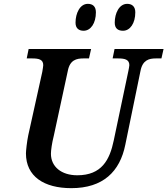

<svg xmlns="http://www.w3.org/2000/svg" viewBox="-20 -969 871 999"><path d="M620 -809C657 -809 684 -848 684 -905C684 -936 666 -949 642 -949C600 -949 577 -900 577 -851C577 -821 594 -809 620 -809ZM415 -809C452 -809 479 -848 479 -905C479 -936 462 -949 437 -949C396 -949 373 -900 373 -851C373 -821 391 -809 415 -809ZM351 10C516 10 604 -76 632 -216L711 -600C722 -657 756 -665 791 -665H820L831 -714H576L566 -665H594C628 -665 653 -660 653 -630C653 -624 650 -611 648 -600L572 -239C551 -137 509 -57 382 -57C299 -57 245 -102 245 -169C245 -186 250 -224 260 -263L333 -601C344 -657 378 -665 414 -665H443L454 -714H129L119 -665H147C181 -665 205 -660 205 -630C205 -624 203 -615 200 -595L127 -265C120 -232 115 -183 115 -171C115 -51 209 10 351 10Z"/></svg>

Font: Noto Serif Semi
Style: Italic
Weight: 600
Italic angle: -12°
Designer: Monotype Design Team
Foundry: Monotype Imaging Inc.
Version: Version 1.901